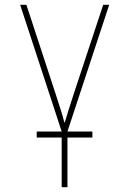

<svg xmlns="http://www.w3.org/2000/svg" viewBox="-20 -548 540 800"><path d="M133 25V0H237L64 -528H90L211 -159Q225 -116 234 -87.5Q243 -59 248 -38H250Q256 -59 265 -87.5Q274 -116 288 -159L410 -528H435L261 0H365V25H261V232H237V25Z"/></svg>

Font: Noto Sans Mono ExtraCondensed Thin
Style: Regular
Weight: 100
Width: 2
Designer: Monotype Design Team
Foundry: Monotype Imaging Inc.
Version: Version 2.014; ttfautohint (v1.8.4.7-5d5b)